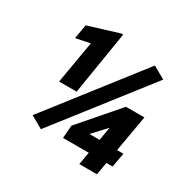

<svg xmlns="http://www.w3.org/2000/svg" viewBox="-158 -861 1008 1014"><g transform="rotate(30 346.0 -354.0)"><path d="M311 -708.5 248.5 -324.2H141.6L186 -582.5L99.6 -564.9L114.7 -651.4L298.8 -708ZM612.8 -607.9 184.1 -58.1 109.4 -100.6 537.6 -650.4ZM626.5 -163.6 610.8 -76.7H308.6L314.5 -154.8L514.2 -385.3L608.9 -384.8L490.2 -241.2L418.9 -164.6ZM626.5 -385.3 559.6 0H452.1L519 -385.3Z"/></g></svg>

Font: Roboto Black
Style: Italic
Weight: 900
Italic angle: -12°
Designer: Christian Robertson
Foundry: Google
Version: Version 3.0; 2020